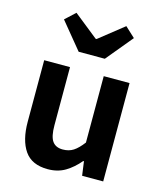

<svg xmlns="http://www.w3.org/2000/svg" viewBox="-126 -950 890 1056"><g transform="rotate(15 318.5 -422.0)"><path d="M246 14Q155 14 114 -45.5Q73 -105 73 -210V-560H220V-229Q220 -165 239 -138.5Q258 -112 298 -112Q333 -112 358.5 -128.5Q384 -145 412 -182V-560H559V0H439L428 -80H424Q388 -37 345.5 -11.5Q303 14 246 14ZM244 -654 120 -805 177 -858 316 -747H321L461 -858L518 -805L393 -654Z"/></g></svg>

Font: Chiron Sans HK TT
Style: Bold
Weight: 700
Designer: Ryoko NISHIZUKA 西塚涼子 (kana, bopomofo & ideographs); Paul D. Hunt (Latin, Greek & Cyrillic); Sandoll Communications 산돌커뮤니
Foundry: Adobe
Version: Version 2.022;hotconv 1.0.109;makeotfexe 2.5.65596